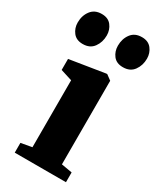

<svg xmlns="http://www.w3.org/2000/svg" viewBox="-220 -866 782 935"><g transform="rotate(30 171.0 -398.5)"><path d="M32.5 0V-55L94 -66V-442.5L29 -463V-525L226 -556.5H231.5L260 -535.5V-65.5L320.5 -55V0ZM53.5 -623.5Q18 -623.5 -0.5 -647.2Q-19 -671 -19 -702.5Q-19 -741.5 2 -769.2Q23 -797 62 -797H63Q99 -797 117.2 -773.2Q135.5 -749.5 135.5 -718Q135.5 -680 115 -651.8Q94.5 -623.5 54.5 -623.5ZM279.5 -623.5Q243.5 -623.5 225.2 -647.2Q207 -671 207 -702.5Q207 -741.5 227.8 -769.2Q248.5 -797 288 -797H289Q324.5 -797 343 -773.2Q361.5 -749.5 361.5 -718Q361.5 -680 341 -651.8Q320.5 -623.5 280.5 -623.5Z"/></g></svg>

Font: Merriweather 48pt Black
Style: Regular
Weight: 900
Version: Version 2.100